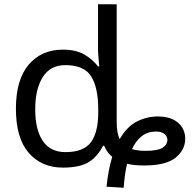

<svg xmlns="http://www.w3.org/2000/svg" viewBox="-20 -780 903 905"><path d="M482 100Q491 17 509 -41Q492 -55 483.5 -69Q475 -83 471 -93H466Q439 -41 397.5 -15.5Q356 10 276 10Q176 10 115.5 -59.5Q55 -129 55 -267Q55 -405 115.5 -475.5Q176 -546 276 -546Q338 -546 377.5 -523Q417 -500 442 -467H448Q447 -480 444.5 -505.5Q442 -531 442 -546V-760H530V-206Q530 -153 544 -124Q580 -186 628.5 -209Q677 -232 727 -231Q788 -230 820.5 -200.5Q853 -171 853 -126Q853 -74 808 -37Q763 0 659 0Q635 0 615.5 -2Q596 -4 579 -8Q573 17 569 45.5Q565 74 563 105ZM289 -63Q374 -63 408.5 -109.5Q443 -156 443 -250V-266Q443 -366 410 -419.5Q377 -473 288 -473Q217 -473 181.5 -416.5Q146 -360 146 -265Q146 -169 181.5 -116Q217 -63 289 -63ZM667 -69Q723 -69 746 -83.5Q769 -98 769 -122Q769 -136 755.5 -148Q742 -160 715 -160Q676 -160 648 -138Q620 -116 602 -77Q616 -73 632 -71Q648 -69 667 -69Z"/></svg>

Font: Noto Sans
Style: Regular
Weight: 400
Designer: Monotype Design Team
Foundry: Monotype Imaging Inc.
Version: Version 2.007